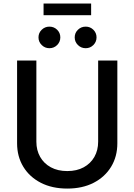

<svg xmlns="http://www.w3.org/2000/svg" viewBox="-20 -1077 776 1108"><path d="M368.2 11.2Q280.8 11.2 215.6 -22.2Q150.4 -55.7 114.5 -114.7Q78.6 -173.8 78.6 -250V-727.5H189.9V-258.8Q189.9 -210 211.7 -171.6Q233.4 -133.3 273.4 -111.6Q313.5 -89.8 368.2 -89.8Q423.3 -89.8 463.1 -111.6Q502.9 -133.3 524.7 -171.6Q546.4 -210 546.4 -258.8V-727.5H657.2V-250Q657.2 -173.8 621.3 -114.7Q585.4 -55.7 520.5 -22.2Q455.6 11.2 368.2 11.2ZM474.6 -798.8Q448.2 -798.8 429.7 -817.1Q411.1 -835.4 411.1 -861.3Q411.1 -887.2 429.7 -905.3Q448.2 -923.3 474.6 -923.3Q500.5 -923.3 518.8 -905.3Q537.1 -887.2 537.1 -861.3Q537.1 -835.4 518.8 -817.1Q500.5 -798.8 474.6 -798.8ZM265.1 -798.8Q239.3 -798.8 220.7 -817.1Q202.1 -835.4 202.1 -861.3Q202.1 -887.2 220.7 -905.3Q239.3 -923.3 265.1 -923.3Q291.5 -923.3 309.8 -905.3Q328.1 -887.2 328.1 -861.3Q328.1 -835.4 309.8 -817.1Q291.5 -798.8 265.1 -798.8ZM505.9 -1056.6V-989.3H231.4V-1056.6Z"/></svg>

Font: Inter 16pt Medium
Style: Regular
Weight: 500
Version: Version 4.001;git-66647c0bb